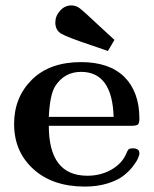

<svg xmlns="http://www.w3.org/2000/svg" viewBox="-20 -682 567 708"><path d="M32 -225Q32 -323 97.5 -388Q163 -453 279 -453Q382 -453 438 -399Q494 -343 494 -245Q494 -226 487.5 -222Q481 -218 462 -218H160Q160 -34 302 -34Q351 -34 390 -56Q429 -78 445 -114Q450 -127 454 -131Q458 -135 470 -135Q494 -135 494 -117Q494 -110 488.5 -97.5Q483 -85 468.5 -66.5Q454 -48 432.5 -32Q411 -16 374.5 -5Q338 6 293 6Q174 6 103 -58.5Q32 -123 32 -225ZM160 -251H399Q394 -417 279 -417Q218 -417 184 -365Q164 -334 160 -251ZM184 -599Q184 -623 201.5 -642.5Q219 -662 243 -662Q260 -662 274 -651.5Q288 -641 353 -580Q383 -552 402 -535L378 -494Q355 -502 317 -515Q227 -545 205.5 -558Q184 -571 184 -599Z"/></svg>

Font: CMU Serif
Style: Bold
Weight: 700
Version: Version 0.7.0